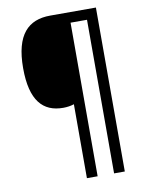

<svg xmlns="http://www.w3.org/2000/svg" viewBox="-96 -828 783 1023"><g transform="rotate(-10 296.0 -316.5)"><path d="M495 127V-760H248C129 -760 57 -691 57 -509C57 -333 122 -264 231 -264C251 -264 273 -267 290 -273V127H348V-704H437V127Z"/></g></svg>

Font: Noto Sans Gurmukhi UI SemiCondensed
Style: Regular
Weight: 400
Width: 4
Designer: Jelle Bosma - Monotype Design Team
Foundry: Monotype Imaging Inc.
Version: Version 2.004